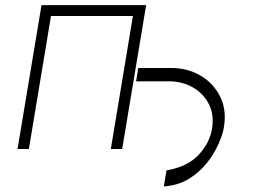

<svg xmlns="http://www.w3.org/2000/svg" viewBox="-20 -565 959 728"><path d="M46.5 0 137.4 -545.5H534.1L443.2 0H400.2L484 -504.3H173.3L89.5 0ZM496.1 -256.7 504.3 -307.2H629.3Q691.8 -307.2 741.3 -277.7Q790.8 -248.2 815.7 -196.6Q840.6 -144.9 828.1 -78.1Q823.5 -52.6 807.5 -16.9Q791.5 18.8 763.7 53.8Q735.8 88.8 695.5 113.5Q655.2 138.1 601.2 142L611.2 81Q690 67.8 732.8 22.4Q775.6 -23.1 784.1 -78.1Q792.3 -130.7 771.7 -170.8Q751.1 -210.9 711.1 -233.7Q671.2 -256.4 621.1 -256.7Z"/></svg>

Font: Inter UI Extra Light
Style: Italic
Weight: 200
Italic angle: -9.39999°
Designer: Rasmus Andersson
Foundry: rsms
Version: 3.2;8d6f07862